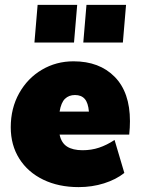

<svg xmlns="http://www.w3.org/2000/svg" viewBox="-20 -757 577 786"><path d="M512 -261Q512 -235 509 -206H224Q231 -172 254.5 -157Q278 -142 318 -142Q354 -142 385.5 -152.5Q417 -163 449 -184L489 -49Q455 -22 406 -6.5Q357 9 302 9Q220 9 157 -21.5Q94 -52 59 -107.5Q24 -163 24 -236Q24 -314 58.5 -375.5Q93 -437 151.5 -471.5Q210 -506 281 -506Q387 -506 449.5 -442.5Q512 -379 512 -261ZM224 -300H344Q341 -336 327 -352Q313 -368 287 -368Q262 -368 246 -352.5Q230 -337 224 -300ZM296 -737 283 -583H121L134 -737ZM496 -737 483 -583H321L334 -737Z"/></svg>

Font: Nunito Sans Heavy Heavy
Style: Italic
Weight: 400
Italic angle: -4.541°
Designer: Vernon Adams
Foundry: Vernon Adams
Version: Version 2.002